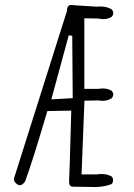

<svg xmlns="http://www.w3.org/2000/svg" viewBox="-20 -758 540 776"><path d="M279.3 -736.8Q273.4 -737.8 271.2 -737.8Q269 -737.8 266.6 -737.8Q251 -736.8 250.5 -714.8V-713.4L39.1 -44.9Q36.6 -39.6 36.6 -33.9Q36.6 -28.3 39.6 -22.5Q50.8 -9.3 60.1 -9.3Q70.8 -9.3 81.5 -24.9Q107.9 -94.2 171.4 -309.1L268.1 -311Q261.2 -58.1 259.3 -26.9Q259.3 -24.9 259.3 -22.9Q259.3 -9.3 266.6 -5.4Q270 -3.4 276.4 -3.4Q302.7 -3.4 329.6 -2.7Q356.4 -2 360.8 -2Q401.9 -2 431.2 -14.2Q437 -20.5 437 -29.5Q437 -38.6 431.2 -44.9Q412.6 -54.7 390.6 -54.7Q382.3 -54.7 372.6 -53.2H309.6L321.3 -351.1L378.4 -352.1Q387.2 -350.6 395 -350.6Q414.6 -350.6 430.7 -360.4Q438 -368.7 438 -376Q438 -383.3 430.7 -391.6Q415 -400.4 396 -400.4Q387.7 -400.4 378.4 -398.9H320.8V-684.1L377.9 -683.1Q388.7 -680.7 397.9 -680.7Q416 -680.7 430.7 -689.5Q438 -697.8 438 -705.1Q438 -712.4 431.2 -720.7Q410.2 -731.9 385.3 -731.9Q378.9 -731.9 371.1 -731ZM272 -613.3 273.9 -361.3 187.5 -356.4 257.8 -615.2Z"/></svg>

Font: Bakudai
Style: ExtraLight
Weight: 200
Version: Version 1.48